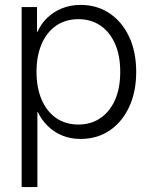

<svg xmlns="http://www.w3.org/2000/svg" viewBox="-20 -551 608 775"><path d="M67.4 204.1V-522.5H129.4V-423.3H131.8Q145.5 -454.6 170.4 -478.8Q195.3 -502.9 229.7 -517.1Q264.2 -531.2 305.2 -531.2Q371.6 -531.2 422.1 -497.3Q472.7 -463.4 501.2 -402.6Q529.8 -341.8 529.8 -260.7Q529.8 -180.2 501.2 -119.1Q472.7 -58.1 422.4 -24.2Q372.1 9.8 305.2 9.8Q264.2 9.8 230.7 -4.2Q197.3 -18.1 172.6 -42.5Q147.9 -66.9 132.8 -98.6H130.9V204.1ZM296.9 -48.3Q346.7 -48.3 384.8 -74Q422.9 -99.6 444.1 -147.2Q465.3 -194.8 465.3 -261.2Q465.3 -327.1 444.1 -374.8Q422.9 -422.4 385 -448Q347.2 -473.6 296.9 -473.6Q244.6 -473.6 206.5 -447.3Q168.5 -420.9 147.9 -373Q127.4 -325.2 127.4 -261.2Q127.4 -197.3 147.9 -149.2Q168.5 -101.1 206.5 -74.7Q244.6 -48.3 296.9 -48.3Z"/></svg>

Font: Inter 28pt Light
Style: Regular
Weight: 300
Designer: Rasmus Andersson
Foundry: rsms
Version: Version 4.001;git-66647c0bb